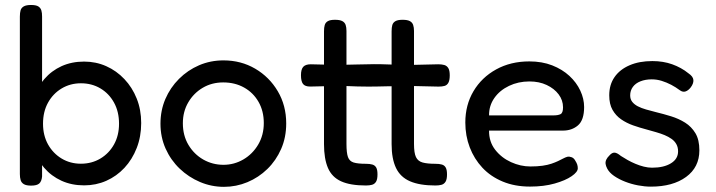

<svg xmlns="http://www.w3.org/2000/svg" viewBox="-20 -716 2804 752"><path d="M309.5 10Q260.5 10 220.8 -8.1Q181 -26.2 152.8 -59Q124.5 -91.8 109.4 -135.8Q94.2 -179.8 94.5 -232.5Q94.8 -285 110 -329.2Q125.2 -373.5 153.5 -406.2Q181.8 -439 221.2 -456.9Q260.8 -474.8 309.5 -474.8Q355.8 -474.8 396.1 -456.8Q436.5 -438.8 467.2 -406.2Q498 -373.8 515.5 -329.9Q533 -286 533 -234.2Q533 -181.2 515.5 -136.4Q498 -91.5 467.4 -58.6Q436.8 -25.8 396.4 -7.9Q356 10 309.5 10ZM296.8 -74.8Q339.2 -74.8 373 -94.9Q406.8 -115 426.5 -150.2Q446.2 -185.5 446.2 -231.5Q446.2 -278.5 426.6 -314.1Q407 -349.8 373.2 -369.8Q339.5 -389.8 297 -389.8Q255.2 -389.8 221.5 -369.6Q187.8 -349.5 168.1 -314Q148.5 -278.5 148.5 -231.5Q148.5 -185.5 168.2 -150.2Q188 -115 221.6 -94.9Q255.2 -74.8 296.8 -74.8ZM102 11Q83.2 11 73.6 5.4Q64 -0.2 60.9 -10.4Q57.8 -20.5 57.8 -34.2V-650.8Q57.8 -665.5 60.6 -675.5Q63.5 -685.5 73.1 -691Q82.8 -696.5 101.5 -696.5Q121 -696.5 130 -690.9Q139 -685.2 142 -675.1Q145 -665 144.8 -651.2V-24.8Q143 -5.5 133.6 2.8Q124.2 11 102 11Z M857.2 15.8Q808.2 15.8 763.5 -3.1Q718.8 -22 683.8 -55.4Q648.8 -88.8 628.6 -133.9Q608.5 -179 608.5 -231.5Q608.5 -283.5 627.6 -328.1Q646.8 -372.8 681 -407Q715.2 -441.2 759.8 -460.4Q804.2 -479.5 855.2 -479.5Q924 -479.5 979.5 -447Q1035 -414.5 1068 -358.6Q1101 -302.8 1101 -232.5Q1101 -177.8 1081.1 -132.5Q1061.2 -87.2 1027.1 -54Q993 -20.8 949.1 -2.5Q905.2 15.8 857.2 15.8ZM855.2 -70.5Q897.2 -70.5 933.2 -91.5Q969.2 -112.5 991.2 -149.6Q1013.2 -186.8 1013.2 -234.2Q1013.2 -281 992.6 -317Q972 -353 936.1 -373.1Q900.2 -393.2 854.2 -393.2Q809.8 -393.2 774.1 -372.2Q738.5 -351.2 717.4 -315.1Q696.2 -279 696.2 -233.2Q696.2 -185.2 718.1 -148.5Q740 -111.8 776.2 -91.1Q812.5 -70.5 855.2 -70.5Z M1413.2 10.5Q1351.8 10.5 1315.9 -5.9Q1280 -22.2 1264.5 -58.2Q1249 -94.2 1249 -151.5V-378.2L1195 -377Q1174.8 -377 1166.8 -387.2Q1158.8 -397.5 1158.8 -421.5Q1158.8 -444.5 1167.8 -454.4Q1176.8 -464.2 1197.2 -464.2L1249 -463V-593.5Q1249 -608.2 1251.9 -618Q1254.8 -627.8 1264 -633.1Q1273.2 -638.5 1292 -638.5Q1311.2 -638.5 1320.9 -633.2Q1330.5 -628 1333.8 -618.2Q1337 -608.5 1337 -594.8V-462.5Q1352.5 -463.2 1377.5 -463.4Q1402.5 -463.5 1420.5 -464.2Q1443 -465 1471.1 -464.5Q1499.2 -464 1513.8 -463.2V-593.5Q1513.8 -608.2 1516.6 -618Q1519.5 -627.8 1528.8 -633.1Q1538 -638.5 1556.8 -638.5Q1576 -638.5 1585.5 -633.2Q1595 -628 1598.2 -618.2Q1601.5 -608.5 1601.5 -594.8V-462L1696.5 -464.2Q1710.2 -464.2 1720.2 -461.4Q1730.2 -458.5 1735.9 -449.2Q1741.5 -440 1741.5 -421Q1741.5 -401.5 1736.1 -391.9Q1730.8 -382.2 1721.1 -379.5Q1711.5 -376.8 1697.8 -376.8L1601.5 -379V-152.2Q1601.5 -117 1609.2 -100.8Q1617 -84.5 1635.4 -79.5Q1653.8 -74.5 1684.8 -74.5Q1700.5 -74.5 1710.5 -71.6Q1720.5 -68.8 1725.6 -60Q1730.8 -51.2 1730.8 -33Q1730.8 -13.5 1725 -4.2Q1719.2 5 1709.1 7.8Q1699 10.5 1685.5 10.5Q1624 10.5 1586.1 -5.9Q1548.2 -22.2 1531 -58.2Q1513.8 -94.2 1513.8 -151.5V-378.2Q1512 -378.2 1495.6 -378Q1479.2 -377.8 1458.6 -377.2Q1438 -376.8 1423.2 -376.8Q1405 -376.8 1379.8 -377.4Q1354.5 -378 1337 -379V-152.2Q1337 -117 1342.9 -100.8Q1348.8 -84.5 1365.2 -79.5Q1381.8 -74.5 1412.8 -74.5Q1428.2 -74.5 1438.2 -71.6Q1448.2 -68.8 1453.4 -60Q1458.5 -51.2 1458.5 -33Q1458.5 -13.5 1452.8 -4.2Q1447 5 1436.9 7.8Q1426.8 10.5 1413.2 10.5Z M2056 14.8Q1996 14.8 1948.9 -4.9Q1901.8 -24.5 1869.4 -59.1Q1837 -93.8 1819.8 -139Q1802.5 -184.2 1802.5 -236.2Q1802.5 -304.8 1834.5 -358.8Q1866.5 -412.8 1923.2 -444.1Q1980 -475.5 2053.2 -475.5Q2103.2 -475.5 2142.8 -460Q2182.2 -444.5 2210.1 -418.8Q2238 -393 2252.9 -361Q2267.8 -329 2267.8 -296.8Q2267.8 -245.8 2243.9 -225.1Q2220 -204.5 2185 -204.5H1895.5Q1895 -160.8 1919.5 -129.4Q1944 -98 1981.4 -81Q2018.8 -64 2057.2 -64Q2084.5 -64 2104.9 -66.9Q2125.2 -69.8 2140 -74.9Q2154.8 -80 2165.6 -85.1Q2176.5 -90.2 2185.4 -95Q2194.2 -99.8 2202.2 -102Q2210.5 -103.5 2219.1 -100.1Q2227.8 -96.8 2233 -87Q2238.5 -78.5 2240.8 -71.5Q2243 -64.5 2243 -56.8Q2243 -42.5 2218.9 -25.9Q2194.8 -9.2 2152.5 2.8Q2110.2 14.8 2056 14.8ZM1895.5 -264H2147Q2165.5 -264 2175.4 -268.9Q2185.2 -273.8 2185.2 -295.5Q2185.2 -323.5 2168 -346.4Q2150.8 -369.2 2121.2 -383.1Q2091.8 -397 2053.5 -397Q2010 -397 1973.6 -379.6Q1937.2 -362.2 1916.1 -332Q1895 -301.8 1895.5 -264Z M2529.2 15Q2505 15 2478.8 10Q2452.5 5 2428.2 -4.5Q2404 -14 2385.2 -26.9Q2366.5 -39.8 2358.2 -55.8Q2353 -65.8 2351.9 -74.1Q2350.8 -82.5 2354.6 -90.8Q2358.5 -99 2366.8 -107Q2376.8 -118.5 2386.6 -118.2Q2396.5 -118 2411.8 -105.2Q2423 -97.8 2437.8 -89.5Q2452.5 -81.2 2468.8 -74.4Q2485 -67.5 2501.6 -63.4Q2518.2 -59.2 2534 -59.2Q2580 -59.2 2607.9 -76.4Q2635.8 -93.5 2635.8 -123.2Q2635.8 -139.5 2628.9 -151.6Q2622 -163.8 2610.1 -172.1Q2598.2 -180.5 2582.9 -186.9Q2567.5 -193.2 2549.4 -198.4Q2531.2 -203.5 2512.5 -208.8Q2485.8 -215.8 2459.6 -225Q2433.5 -234.2 2412.6 -248.8Q2391.8 -263.2 2379 -285.8Q2366.2 -308.2 2366.2 -342.8Q2366.2 -384.2 2386.9 -414Q2407.5 -443.8 2445.5 -460.2Q2483.5 -476.8 2535.2 -476.8Q2556.8 -476.8 2576 -473.6Q2595.2 -470.5 2612.8 -464.2Q2630.2 -458 2646.2 -449.2Q2662.2 -440.5 2676.5 -428.8Q2694.8 -416.5 2695.8 -402.6Q2696.8 -388.8 2685.2 -373.5Q2675.5 -361.2 2664.9 -357.8Q2654.2 -354.2 2642.8 -362.5Q2626.8 -374.5 2608.9 -383.9Q2591 -393.2 2571.9 -399.2Q2552.8 -405.2 2532.5 -405.2Q2507.8 -405.2 2488.4 -397.5Q2469 -389.8 2458.6 -375.5Q2448.2 -361.2 2448.2 -342.5Q2448.2 -327 2456.5 -316.8Q2464.8 -306.5 2478.4 -299.5Q2492 -292.5 2510.4 -287.2Q2528.8 -282 2549.2 -276.8Q2578.2 -269.8 2608.4 -260.5Q2638.5 -251.2 2663.4 -235.6Q2688.2 -220 2703.8 -194.2Q2719.2 -168.5 2719.2 -127.2Q2719.2 -61 2667.2 -23Q2615.2 15 2529.2 15Z"/></svg>

Font: Fredoka Light
Style: Regular
Weight: 300
Designer: Ben Nathan
Foundry: Milena B. Brandão, Ben Nathan
Version: Version 2.001